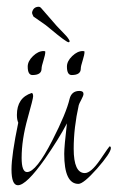

<svg xmlns="http://www.w3.org/2000/svg" viewBox="-20 -552 348 568"><path d="M33 -4Q14 -4 14 -51Q14 -72 19 -106.5Q24 -141 34 -189Q30 -198 30 -212Q30 -263 74 -277Q78 -276 78 -267Q78 -260 62 -203Q44 -139 44 -85Q44 -43 60 -43Q87 -43 135 -137Q176 -217 186 -260Q192 -283 215 -283Q227 -283 227 -274Q227 -269 220.5 -257Q214 -245 213 -241Q198 -174 198 -112Q198 -40 231 -40Q249 -40 276 -79Q303 -119 304 -119Q308 -119 308 -114Q308 -100 267 -53Q227 -8 212 -8Q170 -8 170 -97Q170 -108 172 -130.5Q174 -153 178 -187Q166 -164 149.5 -137.5Q133 -111 113 -82Q58 -4 33 -4ZM192 -330Q178 -330 178 -355Q178 -371 193.5 -386Q209 -401 225 -401Q230 -401 230 -399Q230 -390 224.5 -373Q219 -356 219 -349Q219 -330 192 -330ZM76 -330Q62 -330 62 -355Q62 -371 77.5 -386Q93 -401 109 -401Q114 -401 114 -399Q114 -390 108.5 -373Q103 -356 103 -349Q103 -330 76 -330ZM183 -427Q176 -427 126 -469Q117 -477 102 -487Q87 -497 79 -503Q78 -506 76.5 -508.5Q75 -511 75 -514V-516Q79 -532 95 -532Q98 -532 101 -529L148 -475Q160 -462 171 -451Q182 -440 186 -431Q186 -427 183 -427Z"/></svg>

Font: Shalimar
Style: Regular
Weight: 400
Designer: Robert E. Leuschke
Foundry: Robert E. Leuschke
Version: Version 1.010; ttfautohint (v1.8.3)